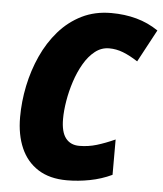

<svg xmlns="http://www.w3.org/2000/svg" viewBox="-53 -771 704 827"><g transform="rotate(5 299.5 -358.0)"><path d="M266.6 9.8Q191.9 9.8 142.1 -22Q92.3 -53.7 67.4 -110.6Q42.5 -167.5 42.5 -243.7Q42.5 -311 56.6 -379.4Q70.8 -447.8 98.9 -509.8Q127 -571.8 169.4 -620.4Q211.9 -668.9 268.3 -696.8Q324.7 -724.6 395.5 -724.6Q453.6 -724.6 504.4 -710.7Q555.2 -696.8 599.1 -667L523.9 -526.9Q489.3 -549.3 459.7 -560.8Q430.2 -572.3 399.4 -572.3Q365.7 -572.3 338.4 -550.8Q311 -529.3 290.3 -493.7Q269.5 -458 255.6 -415.5Q241.7 -373 234.6 -330.3Q227.5 -287.6 227.5 -252.4Q227.5 -195.8 248.3 -169.2Q269 -142.6 307.1 -142.6Q345.7 -142.6 382.3 -153.6Q418.9 -164.6 460.9 -183.6V-30.8Q415.5 -9.3 365.5 0.2Q315.4 9.8 266.6 9.8Z"/></g></svg>

Font: Open Sans SemiCondensed ExtraBold
Style: Italic
Weight: 800
Width: 4
Italic angle: -12°
Designer: Monotype Design Team
Foundry: Monotype Imaging Inc.
Version: Version 3.003